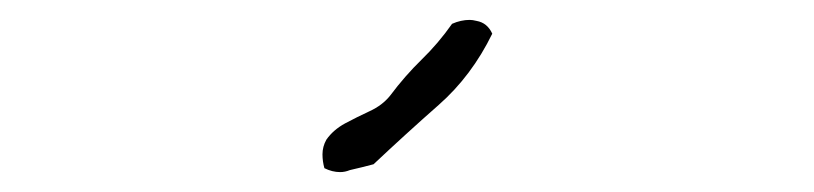

<svg xmlns="http://www.w3.org/2000/svg" viewBox="-20 -678 810 191"><path d="M469.7 -644.5Q449.2 -602.5 416.5 -573.7Q383.8 -544.9 351.6 -514.6Q340.8 -511.7 328.1 -508.8Q323.2 -506.8 318.4 -506.8Q310.5 -506.8 302.7 -510.7Q300.8 -517.6 300.8 -524.4Q300.8 -532.2 304.7 -539.1Q311.5 -548.8 323.2 -555.2Q335 -561.5 347.7 -567.4Q360.4 -573.2 368.2 -583Q382.8 -602.5 399.4 -618.7Q416 -634.8 429.7 -654.3Q438.5 -658.2 447.3 -658.2Q450.2 -658.2 454.1 -657.2Q464.8 -655.3 469.7 -644.5Z"/></svg>

Font: Crafty Girls
Style: Regular
Weight: 400
Designer: Crystal Kluge
Foundry: Font Diner, Inc DBA Tart Workshop
Version: Version 1.000